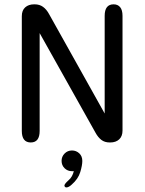

<svg xmlns="http://www.w3.org/2000/svg" viewBox="-20 -642 659 874"><path d="M120 6.5Q79.3 6.5 79.3 -46.2V-568.3Q79.3 -594.7 94.7 -608.5Q110 -622.3 135.5 -622.3H137.7Q160 -622.3 175.9 -610.8Q191.8 -599.3 203.3 -578L456.5 -125.3V-569.8Q456.5 -622.3 497.2 -622.3Q516.3 -622.3 527 -609.2Q537.7 -596.2 537.7 -569.8V-47.7Q537.7 -21.8 522.6 -7.7Q507.5 6.5 481.8 6.5H479.2Q456.7 6.5 441.5 -5.1Q426.3 -16.7 414.8 -37.8L160.5 -491.3V-46.2Q160.5 6.5 120 6.5ZM307.7 43Q326.7 43 340.7 55.9Q354.7 68.8 354.7 90.7Q354.7 110.3 345.3 141.5Q336 172.7 306 198.7Q299 205.2 292.9 208.2Q286.8 211.2 282 211.2Q277.8 211.2 275.5 208.2Q273.2 205.3 273.2 203.2Q273.2 199 277.8 193.1Q282.5 187.2 290.7 179.8Q301 171.3 307.2 160.1Q313.5 148.8 316 137Q314.7 137.3 312 137.3Q309.3 137.3 307.7 137.3Q287.7 137.3 274 123.8Q260.3 110.3 260.3 90.3Q260.3 70.8 274 56.9Q287.7 43 307.7 43Z"/></svg>

Font: Sono ExtraLight
Style: Regular
Weight: 200
Designer: Tyler Finck
Foundry: Tyler Finck
Version: Version 2.112